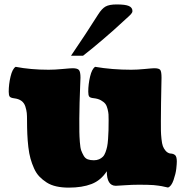

<svg xmlns="http://www.w3.org/2000/svg" viewBox="-20 -837 840 870"><path d="M301.8 -584.5Q371.6 -687 424.8 -771.5Q441.4 -797.9 458.3 -807.4Q475.1 -816.9 508.8 -816.9Q547.9 -816.9 564 -809.8Q580.1 -802.7 580.1 -787.1Q580.1 -780.3 573.5 -772.9Q566.9 -765.6 549.8 -750.5Q532.7 -735.4 522.5 -725.6Q505.4 -709 450 -661.4Q394.5 -613.8 356.4 -584.5ZM472.2 -292.5Q472.2 -309.1 471.7 -318.4Q471.2 -327.6 467.5 -342.8Q463.9 -357.9 457.3 -366.5Q450.7 -375 437.3 -382.6Q423.8 -390.1 404.3 -392.1Q388.7 -393.6 384.3 -399.4Q379.9 -405.3 379.9 -421.4Q379.9 -455.1 388.2 -490Q396.5 -524.9 411.1 -534.2Q487.8 -521 574.7 -521Q601.6 -521 636 -524.4Q670.4 -527.8 679.2 -527.8Q700.7 -527.8 706.3 -520Q711.9 -512.2 711.9 -484.9Q711.9 -483.4 711.2 -449.2Q710.4 -415 709.7 -368.2Q709 -321.3 709 -288.6Q709 -259.3 709.2 -243.9Q709.5 -228.5 711.7 -207.3Q713.9 -186 718 -174.8Q722.2 -163.6 730.2 -154.1Q738.3 -144.5 750 -141.6Q751 -141.6 756.1 -141.1Q761.2 -140.6 764.6 -139.4Q768.1 -138.2 772.5 -135Q776.9 -131.8 779.1 -124Q781.2 -116.2 781.2 -105Q781.2 -94.7 778.8 -72.5Q776.4 -50.3 766.4 -21.2Q756.3 7.8 741.2 12.7Q738.3 12.2 727.5 9.8Q716.8 7.3 712.9 6.6Q709 5.9 697.5 4.2Q686 2.4 675.8 1.7Q665.5 1 648.4 0.5Q631.3 0 610.8 0Q578.6 0 545.9 2.4Q513.2 4.9 504.9 4.9Q463.9 4.9 463.9 -61Q437 -19.5 394.8 -3.2Q352.5 13.2 291.5 13.2Q260.7 13.2 235.6 7.6Q210.4 2 191.7 -10Q172.9 -22 158.4 -37.1Q144 -52.2 134.3 -74Q124.5 -95.7 118.2 -118.4Q111.8 -141.1 108.4 -170.9Q105 -200.7 103.8 -228.8Q102.5 -256.8 102.5 -292.5Q102.5 -313 101.3 -325.2Q100.1 -337.4 95 -354Q89.8 -370.6 77.1 -379.9Q64.5 -389.2 43.9 -391.6Q28.3 -393.6 23.9 -399.4Q19.5 -405.3 19.5 -421.4Q19.5 -455.1 27.8 -490Q36.1 -524.9 50.8 -534.2Q119.1 -521 200.2 -521Q228 -521 263.9 -524.4Q299.8 -527.8 309.1 -527.8Q331.1 -527.8 337.9 -519.5Q344.7 -511.2 344.7 -484.9Q344.7 -482.9 343.3 -449.5Q341.8 -416 340.6 -371.6Q339.4 -327.1 339.4 -299.8Q339.4 -258.8 339.6 -239.5Q339.8 -220.2 341.8 -193.6Q343.8 -167 347.9 -155.5Q352.1 -144 359.1 -131.6Q366.2 -119.1 377.7 -115Q389.2 -110.8 405.3 -110.8Q418.5 -110.8 428.7 -115.2Q439 -119.6 446 -126.7Q453.1 -133.8 458 -147Q462.9 -160.2 465.6 -173.3Q468.3 -186.5 469.7 -207.5Q471.2 -228.5 471.7 -246.8Q472.2 -265.1 472.2 -292.5Z"/></svg>

Font: Coustard Black
Style: Regular
Weight: 900
Foundry: vernon adams
Version: Version 1.001;